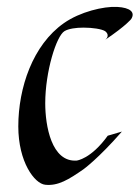

<svg xmlns="http://www.w3.org/2000/svg" viewBox="-20 -526 404 556"><path d="M360 -471C372 -490 358 -504 319 -506C280 -508 212 -492 165 -459C75 -396 33 -272 33 -160C33 -57 80 6 111 9C148 13 179 -6 222 -36C222 -36 265 -67 333 -145L292 -133C243 -65 202 -61 202 -61C129 -56 111 -162 111 -227C111 -318 143 -422 167 -436C179 -443 200 -446 222 -446C248 -446 274 -442 284 -436C284 -436 301 -425 285 -411C347 -453 360 -471 360 -471Z"/></svg>

Font: Quintessential
Style: Regular
Weight: 400
Designer: Astigmatic (AOETI)
Foundry: Astigmatic (AOETI)
Version: Version 1.000